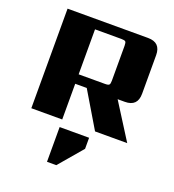

<svg xmlns="http://www.w3.org/2000/svg" viewBox="-156 -743 1022 1127"><g transform="rotate(20 355.5 -179.0)"><path d="M266 264V47H450V116L324 264ZM265 -563V-282H430Q450 -282 455.5 -288Q461 -294 461 -313V-532Q461 -552 455.5 -557.5Q450 -563 430 -563ZM265 -223V0H72V-622H575Q654 -622 654 -543V-302Q654 -223 575 -223H530L671 0H470L337 -223Z"/></g></svg>

Font: Sarpanch ExtraBold
Style: Regular
Weight: 800
Designer: Manushi Parikh (Devanagari and Latin), Jyotish Sonowal (Devanagari)
Foundry: Indian Type Foundry
Version: Version 2.004;PS 1.0;hotconv 1.0.78;makeotf.lib2.5.61930; tt